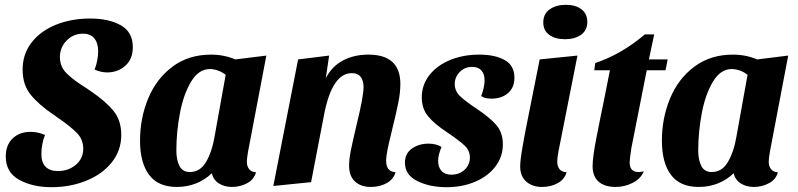

<svg xmlns="http://www.w3.org/2000/svg" viewBox="-20 -757 3315 798"><path d="M532 -561Q532 -511 500.5 -483.5Q469 -456 426 -456Q399 -456 373 -468Q380 -484 384 -505Q388 -526 388 -544Q388 -578 372 -597.5Q356 -617 325 -617Q285 -617 257 -588.5Q229 -560 229 -520Q229 -480 257 -452Q285 -424 340 -390Q342 -388 359 -377Q419 -336 451.5 -296.5Q484 -257 484 -196Q484 -131 444 -81.5Q404 -32 337.5 -5.5Q271 21 194 21Q116 21 60 -9.5Q4 -40 4 -107Q4 -154 32.5 -181.5Q61 -209 107 -209Q138 -209 167 -196Q152 -159 152 -116Q152 -82 169.5 -64Q187 -46 221 -46Q264 -46 295 -72Q326 -98 326 -139Q326 -177 300 -204Q274 -231 220 -268Q214 -273 209 -276Q204 -279 200 -282Q140 -323 107 -364Q74 -405 74 -468Q74 -532 111 -580Q148 -628 212 -654Q276 -680 355 -680Q432 -680 482 -652Q532 -624 532 -561Z M1006 -85Q1006 -66 1015.5 -54Q1025 -42 1044 -41Q1036 -11 1007 4.5Q978 20 944 20Q913 20 890 5.5Q867 -9 860 -37Q833 -10 795.5 5Q758 20 715 20Q637 20 599.5 -30.5Q562 -81 562 -172Q562 -266 596 -348Q630 -430 697 -480Q764 -530 857 -530Q911 -530 958 -510L1087 -526L1011 -127Q1006 -97 1006 -85ZM852 -470Q806 -470 774.5 -418Q743 -366 728 -287.5Q713 -209 713 -132Q713 -92 726 -67Q739 -42 769 -42Q812 -42 836.5 -84Q861 -126 871 -185L918 -446Q903 -458 885.5 -464Q868 -470 852 -470Z M1511 -530Q1644 -530 1644 -408Q1644 -373 1635.5 -330.5Q1627 -288 1610 -219Q1597 -166 1591 -137Q1585 -108 1585 -88Q1585 -67 1594 -55Q1603 -43 1624 -41Q1615 -11 1586.5 4.5Q1558 20 1522 20Q1480 20 1455.5 -2.5Q1431 -25 1431 -69Q1431 -96 1438 -131Q1445 -166 1462 -238Q1491 -356 1491 -395Q1491 -422 1479 -437.5Q1467 -453 1442 -453Q1363 -453 1329 -291L1273 0L1116 16L1219 -510L1348 -526L1334 -432Q1360 -482 1406 -506Q1452 -530 1511 -530Z M1840 -206Q1785 -242 1759 -274Q1733 -306 1733 -352Q1733 -404 1764.5 -444.5Q1796 -485 1850.5 -507.5Q1905 -530 1972 -530Q2037 -530 2077.5 -507.5Q2118 -485 2118 -434Q2118 -393 2091.5 -370Q2065 -347 2022 -347Q1993 -347 1980 -358Q1994 -395 1994 -423Q1994 -450 1980.5 -464.5Q1967 -479 1943 -479Q1911 -479 1890.5 -457.5Q1870 -436 1870 -408Q1870 -379 1891.5 -358Q1913 -337 1964 -303Q2018 -267 2044 -236Q2070 -205 2070 -157Q2070 -106 2039.5 -65.5Q2009 -25 1955.5 -2Q1902 21 1836 21Q1766 21 1714.5 -4.5Q1663 -30 1663 -81Q1663 -119 1692 -139.5Q1721 -160 1761 -160Q1794 -160 1815 -146Q1801 -113 1801 -89Q1801 -62 1815 -46.5Q1829 -31 1856 -31Q1889 -31 1911 -51.5Q1933 -72 1933 -102Q1933 -131 1911.5 -151.5Q1890 -172 1840 -206Z M2421 -666Q2421 -631 2395 -612.5Q2369 -594 2328 -594Q2288 -594 2263 -612Q2238 -630 2238 -664Q2238 -699 2264.5 -718Q2291 -737 2332 -737Q2372 -737 2396.5 -718.5Q2421 -700 2421 -666ZM2296 -85Q2296 -66 2305.5 -54Q2315 -42 2335 -41Q2326 -11 2297.5 4.5Q2269 20 2233 20Q2192 20 2167 -2.5Q2142 -25 2142 -65Q2142 -91 2152 -148Q2162 -205 2170 -244L2223 -510L2380 -526L2301 -127Q2296 -100 2296 -85Z M2746 -465H2668L2604 -141Q2597 -94 2597 -82Q2597 -42 2634 -42Q2644 -42 2656 -45Q2643 -14 2609.5 3Q2576 20 2539 20Q2493 20 2468 -2Q2443 -24 2443 -66Q2443 -104 2459 -185Q2475 -266 2478 -281L2486 -319L2515 -465H2450L2454 -495Q2564 -532 2660 -614H2699L2677 -510H2755Z M3175 -85Q3175 -66 3184.5 -54Q3194 -42 3213 -41Q3205 -11 3176 4.5Q3147 20 3113 20Q3082 20 3059 5.5Q3036 -9 3029 -37Q3002 -10 2964.5 5Q2927 20 2884 20Q2806 20 2768.5 -30.5Q2731 -81 2731 -172Q2731 -266 2765 -348Q2799 -430 2866 -480Q2933 -530 3026 -530Q3080 -530 3127 -510L3256 -526L3180 -127Q3175 -97 3175 -85ZM3021 -470Q2975 -470 2943.5 -418Q2912 -366 2897 -287.5Q2882 -209 2882 -132Q2882 -92 2895 -67Q2908 -42 2938 -42Q2981 -42 3005.5 -84Q3030 -126 3040 -185L3087 -446Q3072 -458 3054.5 -464Q3037 -470 3021 -470Z"/></svg>

Font: Sansita
Style: Bold Italic
Weight: 700
Italic angle: -11°
Designer: Pablo Cosgaya
Foundry: Omnibus-Type
Version: Version 1.006